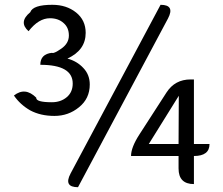

<svg xmlns="http://www.w3.org/2000/svg" viewBox="-20 -767 929 800"><path d="M309 -320Q265 -284 207 -284Q149 -284 106 -307Q64 -331 38 -369Q85 -406 131 -360Q129 -341 196 -341Q233 -341 258 -362Q283 -383 283 -419Q283 -497 148 -497Q148 -542 197 -547Q203 -542 235 -564Q267 -586 267 -619Q267 -652 245 -671Q223 -691 188 -691Q141 -691 99 -637Q56 -675 106 -716Q117 -747 198 -747Q257 -747 297 -715Q337 -683 337 -630Q337 -558 261 -523Q301 -512 327 -484Q354 -456 354 -415Q354 -356 309 -320ZM305 13Q244 13 274 -44L649 -747Q710 -747 680 -690L305 13ZM600 -167H724L725 -368ZM788 0Q724 0 724 -65V-117H526Q526 -153 561 -207L674 -382Q709 -436 774 -436H788V-167H853Q853 -117 788 -117V0Z"/></svg>

Font: Swei Toothpaste CJK TC
Style: Regular
Weight: 400
Version: Version 1.0